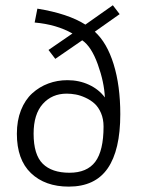

<svg xmlns="http://www.w3.org/2000/svg" viewBox="-20 -692 527 717"><path d="M371.6 -328.1Q369.1 -385.3 345.2 -451.7Q321.3 -518.1 287.1 -541.5L186.5 -472.2L161.1 -505.4L250.5 -566.9Q191.4 -600.6 109.4 -607.9L119.6 -659.7Q234.4 -641.1 298.8 -600.1L401.4 -672.4L426.8 -639.2L334 -573.7Q379.4 -532.7 404.3 -452.4Q429.2 -372.1 429.2 -265.6Q429.2 -131.3 382.1 -63.2Q335 4.9 236.8 4.9Q148.4 4.9 95.7 -45.4Q43 -95.7 43 -192.4Q43 -241.7 58.3 -280.5Q73.7 -319.3 100.3 -343.5Q127 -367.7 160.4 -380.1Q193.8 -392.6 231.9 -392.6Q275.4 -392.6 312.3 -375.5Q349.1 -358.4 371.6 -328.1ZM366.7 -219.7Q366.7 -247.6 357.2 -269.8Q347.7 -292 333 -305.2Q318.4 -318.4 299.3 -327.1Q280.3 -335.9 262.9 -339.1Q245.6 -342.3 229 -342.3Q174.3 -342.3 139.9 -304Q105.5 -265.6 105.5 -192.9Q105.5 -114.3 139.6 -80.6Q173.8 -46.9 239.3 -46.9Q305.2 -46.9 335.9 -88.1Q366.7 -129.4 366.7 -219.7Z"/></svg>

Font: Anaheim
Style: Regular
Weight: 400
Designer: vernon adams
Foundry: vernon adams
Version: Version 1.002; ttfautohint (v0.93.5-3d13) -l 8 -r 50 -G 200 